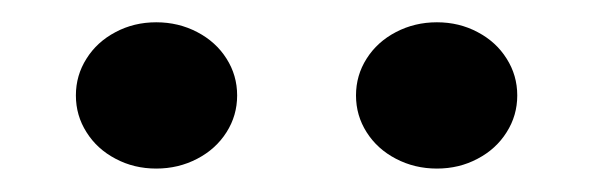

<svg xmlns="http://www.w3.org/2000/svg" viewBox="-20 -750 520 168"><path d="M187.5 -666.5Q187.5 -648.9 178.2 -634.3Q168.9 -619.6 152.6 -611.1Q136.2 -602.5 116.7 -602.5Q97.2 -602.5 81.1 -611.1Q64.9 -619.6 55.7 -634.3Q46.4 -648.9 46.4 -666.5Q46.4 -684.1 55.7 -698.7Q64.9 -713.4 81.1 -721.9Q97.2 -730.5 116.7 -730.5Q136.2 -730.5 152.6 -721.9Q168.9 -713.4 178.2 -698.7Q187.5 -684.1 187.5 -666.5ZM432.6 -666.5Q432.6 -648.9 423.3 -634.3Q414.1 -619.6 397.9 -611.1Q381.8 -602.5 362.3 -602.5Q342.8 -602.5 326.4 -611.1Q310.1 -619.6 300.8 -634.3Q291.5 -648.9 291.5 -666.5Q291.5 -684.1 300.8 -698.7Q310.1 -713.4 326.4 -721.9Q342.8 -730.5 362.3 -730.5Q381.8 -730.5 397.9 -721.9Q414.1 -713.4 423.3 -698.7Q432.6 -684.1 432.6 -666.5Z"/></svg>

Font: Heebo ExtraBold
Style: Regular
Weight: 800
Designer: Oded Ezer
Foundry: Meir Sadan
Version: Version 2.001; ttfautohint (v1.5.14-ce02) -l 8 -r 50 -G 200 